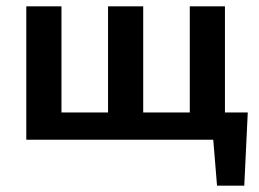

<svg xmlns="http://www.w3.org/2000/svg" viewBox="-20 -441 817 606"><path d="M628 0V-86H762L712 0ZM665 145 646 -86H762L751 145ZM118 0V-86H379V0ZM63 0V-421H174V0ZM579 0V-421H690V0ZM374 0V-86H635V0ZM321 0V-421H432V0Z"/></svg>

Font: Ysabeau
Style: Bold
Weight: 700
Designer: Christian Thalmann (Catharsis Fonts)
Version: Version 2.000;gftools[0.9.27.dev2+g8671c4b]